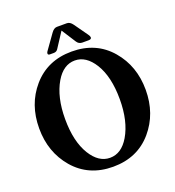

<svg xmlns="http://www.w3.org/2000/svg" viewBox="-162 -1048 1083 1186"><g transform="rotate(-20 379.5 -455.5)"><path d="M379.9 -48.8Q455.1 -48.8 504.4 -131.8Q559.1 -224.6 559.1 -368.7Q559.1 -517.1 504.4 -605.5Q452.6 -688.5 378.9 -688.5Q303.7 -688.5 254.4 -605.5Q199.7 -512.7 199.7 -368.7Q199.7 -220.2 254.4 -131.8Q305.7 -48.8 379.9 -48.8ZM122.6 -103Q29.3 -212.4 29.3 -368.7Q29.3 -525.9 122.6 -634.3Q219.7 -747.1 379.4 -747.1Q540 -747.1 636.2 -634.3Q729.5 -524.9 729.5 -368.7Q729.5 -212.4 636.2 -103Q539.6 9.8 379.4 9.8Q219.2 9.8 122.6 -103ZM347.2 -921.4H412.6Q432.6 -921.4 449.7 -897.5L512.2 -809.6Q521.5 -796.4 521.5 -789.1Q521.5 -776.4 502.4 -776.4H461.4Q438.5 -776.4 425.8 -796.4L365.7 -890.1L300.8 -790.5Q291.5 -776.4 273.4 -776.4H248.5Q235.4 -776.4 235.4 -786.1Q235.4 -792.5 240.2 -799.3L310.1 -897.5Q327.1 -921.4 347.2 -921.4Z"/></g></svg>

Font: Simply Serif
Style: Bold
Weight: 700
Designer: Wojciech Kalinowski "wmk69" (wmk69@o2.pl)
Foundry: Wojciech Kalinowski "wmk69" (wmk69@o2.pl)
Version: Version 1.0.0; 2022-02-18